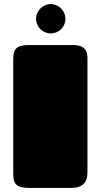

<svg xmlns="http://www.w3.org/2000/svg" viewBox="-20 -922 495 942"><path d="M45 -68C45 -23 58 0 120 0H329C405 0 409 -50 409 -79V-620C409 -651 414 -701 338 -701H120C58 -701 45 -678 45 -633ZM157 -829C157 -790 190 -758 229 -758C269 -758 301 -790 301 -829C301 -869 269 -902 229 -902C190 -902 157 -869 157 -829Z"/></svg>

Font: Fascinate
Style: Regular
Weight: 900
Designer: Astigmatic (AOETI)
Foundry: Astigmatic (AOETI)
Version: Version 1.000